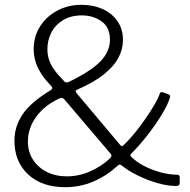

<svg xmlns="http://www.w3.org/2000/svg" viewBox="-20 -773 789 798"><path d="M319 -753Q367 -753 405.5 -736Q444 -719 467.5 -686Q491 -653 491 -607Q491 -569 472.5 -533.5Q454 -498 412.5 -464.5Q371 -431 302 -401Q295 -398 294.5 -395Q294 -392 299 -385L480 -170Q485 -165 486.5 -165Q488 -165 495 -171Q516 -191 539 -219Q562 -247 583.5 -278Q605 -309 621.5 -337Q638 -365 644 -384Q647 -393 658 -389L680 -381Q684 -380 686 -376.5Q688 -373 687 -369Q678 -339 652.5 -297Q627 -255 593.5 -212Q560 -169 526 -135Q521 -130 522 -127Q523 -124 528 -119Q547 -100 578.5 -83.5Q610 -67 646.5 -57Q683 -47 715 -47Q727 -47 727 -36V-15Q727 -7 724 -3.5Q721 0 711 0Q676 0 633 -12.5Q590 -25 550 -45Q510 -65 485 -86Q480 -89 477 -89Q474 -89 470 -85Q423 -42 368 -18.5Q313 5 251 5Q154 5 97 -48Q40 -101 40 -188Q40 -247 73.5 -297Q107 -347 187 -396Q197 -402 197.5 -406.5Q198 -411 188 -421Q154 -456 137 -492.5Q120 -529 120 -568Q120 -621 146 -662.5Q172 -704 217.5 -728.5Q263 -753 319 -753ZM320 -709Q275 -709 242.5 -689.5Q210 -670 193.5 -638Q177 -606 177 -568Q177 -540 187.5 -514.5Q198 -489 224 -460L248 -434Q250 -431 255 -430.5Q260 -430 265 -432Q358 -477 397.5 -518Q437 -559 437 -608Q437 -659 402.5 -684Q368 -709 320 -709ZM250 -357Q244 -365 238 -366Q232 -367 223 -362Q164 -334 130 -287Q96 -240 96 -185Q96 -142 117 -109.5Q138 -77 174.5 -58.5Q211 -40 258 -40Q307 -40 354 -60.5Q401 -81 435 -113Q442 -119 443 -124.5Q444 -130 438 -136L250 -357Z"/></svg>

Font: Libre Franklin Thin ExtraLight
Style: Regular
Weight: 250
Version: Version 3.000